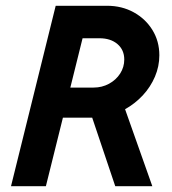

<svg xmlns="http://www.w3.org/2000/svg" viewBox="-20 -645 596 665"><path d="M18.1 0 172.9 -625H350.7Q402.1 -625 443.1 -602.4Q484 -579.9 508 -541Q531.9 -502.1 531.9 -453.5Q531.9 -415.3 516.7 -379.5Q501.4 -343.8 474.7 -314.9Q447.9 -286.1 413.2 -266.7L507.6 0H379.2L299.3 -237.5H197.9L138.9 0ZM223.6 -341.7H304.2Q333.3 -341.7 357.6 -354.9Q381.9 -368.1 396.2 -390.3Q410.4 -412.5 410.4 -438.9Q410.4 -472.2 386.8 -492.4Q363.2 -512.5 324.3 -512.5H266Z"/></svg>

Font: Afacad
Style: Italic
Weight: 400
Italic angle: -14°
Designer: Kristian Moeller
Foundry: Dicotype
Version: Version 1.000